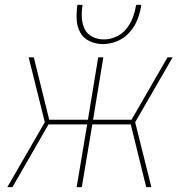

<svg xmlns="http://www.w3.org/2000/svg" viewBox="-20 -764 760 784"><path d="M10 0H31L178 -256H336L293 0H314L357 -256H514L577 0H598L532 -265L685 -530H664L517 -275H360L402 -530H381L339 -275H181L118 -530H97L163 -265ZM400 -584Q430 -584 459 -596Q488 -608 509.5 -632.5Q531 -657 542 -686Q553 -715 557 -744H536Q532 -719 523 -694Q514 -669 496.5 -647Q479 -625 454 -614Q429 -603 404 -603Q379 -603 357 -614Q335 -625 325 -647Q315 -669 314 -694Q313 -719 317 -744H296Q292 -715 293 -686Q294 -657 307 -632.5Q320 -608 345.5 -596Q371 -584 400 -584Z"/></svg>

Font: Iosevka Sparkle Thin Oblique
Style: Regular
Weight: 100
Italic angle: -9°
Designer: Belleve Invis
Foundry: Belleve Invis
Version: Version 4.5.0; ttfautohint (v1.8.3)